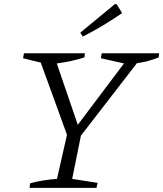

<svg xmlns="http://www.w3.org/2000/svg" viewBox="-20 -903 785 923"><path d="M122 0 125 -22Q190 -39 254 -43L302 -255L176 -602L91 -623L95 -647H388L386 -627Q323 -607 253 -598L354 -303L576 -598L465 -623L469 -647H745L743 -627Q694 -607 638 -599L369 -251L327 -43L449 -24L444 0ZM378 -727 366 -746 532 -883H541L567 -840Q522 -809 475.5 -781Q429 -753 378 -727Z"/></svg>

Font: Piazzolla Light
Style: Italic
Weight: 300
Italic angle: -11.3°
Designer: Juan Pablo del Peral
Foundry: Huerta Tipografica
Version: Version 1.330